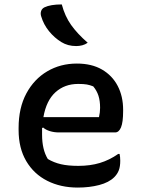

<svg xmlns="http://www.w3.org/2000/svg" viewBox="-20 -834 640 867"><path d="M327 -547Q394 -547 440.5 -520Q487 -493 511.5 -446Q536 -399 536 -338V-333Q536 -282 526.5 -259Q517 -236 500 -236H246Q224 -236 205 -242Q186 -248 175 -258L170 -256Q170 -246 170 -235V-226Q170 -158 196 -116Q223 -100 255 -92.5Q287 -85 334 -85Q387 -85 430.5 -98Q474 -111 514 -139H520Q523 -126 523 -108Q523 -82 516.5 -65Q510 -48 496 -34Q472 -10 428 1.5Q384 13 331 13Q254 13 193.5 -17.5Q133 -48 98.5 -106.5Q64 -165 64 -247V-256Q64 -347 99 -412Q134 -477 193.5 -512Q253 -547 327 -547ZM333 -455Q272 -455 230.5 -417.5Q189 -380 176 -305H427Q432 -327 432 -347Q432 -379 424.5 -402Q417 -425 401 -444Q386 -450 372 -452.5Q358 -455 333 -455ZM259 -814Q273 -761 301 -721.5Q329 -682 376 -641Q365 -633 351.5 -629.5Q338 -626 324 -626Q286 -626 257 -644Q226 -663 201.5 -693Q177 -723 166 -760Q162 -772 165.5 -783.5Q169 -795 181 -801Q208 -814 259 -814Z"/></svg>

Font: Recursive Sn Csl St Med
Style: Regular
Weight: 500
Version: Version 1.079;hotconv 1.0.112;makeotfexe 2.5.65598; ttfautoh